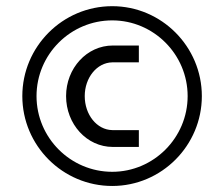

<svg xmlns="http://www.w3.org/2000/svg" viewBox="-20 -620 740 634"><path d="M350.6 -599.6C186.5 -599.6 53.7 -465.8 53.7 -302.7C53.7 -139.6 186.5 -5.9 350.6 -5.9C513.7 -5.9 646.5 -139.6 646.5 -302.7C646.5 -465.8 513.7 -599.6 350.6 -599.6ZM350.6 -552.7C487.3 -552.7 599.6 -440.4 599.6 -302.7C599.6 -165 487.3 -52.7 350.6 -52.7C212.9 -52.7 100.6 -165 100.6 -302.7C100.6 -440.4 212.9 -552.7 350.6 -552.7ZM352.5 -469.7C266.6 -469.7 198.2 -394.5 198.2 -302.7C198.2 -210 266.6 -134.8 352.5 -134.8H438.5V-190.4H350.6C299.8 -191.4 259.8 -241.2 259.8 -302.7C259.8 -363.3 299.8 -413.1 350.6 -414.1H438.5V-469.7Z"/></svg>

Font: DropForged
Style: Regular
Weight: 400
Designer: Antoine
Version: Version 1.0